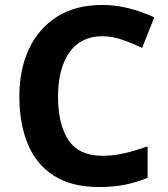

<svg xmlns="http://www.w3.org/2000/svg" viewBox="-20 -744 677 774"><path d="M393 -598Q306 -598 260 -533Q214 -468 214 -355Q214 -241 256.5 -178.5Q299 -116 393 -116Q437 -116 480.5 -126Q524 -136 575 -154V-27Q528 -8 482 1Q436 10 379 10Q269 10 197.5 -35.5Q126 -81 92 -163.5Q58 -246 58 -356Q58 -464 97 -547Q136 -630 210.5 -677Q285 -724 393 -724Q446 -724 499.5 -710.5Q553 -697 602 -674L553 -551Q513 -570 472.5 -584Q432 -598 393 -598Z"/></svg>

Font: Noto Sans Hanifi Rohingya
Style: Bold
Weight: 700
Designer: Monotype Design Team and DaltonMaag
Foundry: Google LLC
Version: Version 2.102; ttfautohint (v1.8.4.7-5d5b)